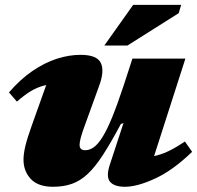

<svg xmlns="http://www.w3.org/2000/svg" viewBox="-20 -736 792 772"><path d="M422 -75 476.5 -241 466 -237.5Q426 -162.5 394.2 -113.5Q362.5 -64.5 332.5 -36.5Q302.5 -8.5 269 3.2Q235.5 15 193 15Q133.5 15 104 -16.2Q74.5 -47.5 74.5 -94.5Q74.5 -117.5 82.2 -149.8Q90 -182 108 -232L188.5 -457.5L229.5 -400.5Q188 -400 158 -392.2Q128 -384.5 102.2 -368.5Q76.5 -352.5 48 -327.5L16 -364.5Q62 -417.5 110.8 -450.8Q159.5 -484 208.5 -499.8Q257.5 -515.5 304 -515.5Q369.5 -515.5 385.2 -483.2Q401 -451 378.5 -390.5L324 -240Q309.5 -201 304.8 -182.5Q300 -164 300 -154Q300 -143 305.5 -137.5Q311 -132 323 -132Q340.5 -132 357.5 -144.2Q374.5 -156.5 392.5 -185.5Q410.5 -214.5 431 -264.5Q451.5 -314.5 476.5 -390L512.5 -500.5H725.5L575.5 -33.5L525 -102.5Q563 -101.5 594 -107.2Q625 -113 655.8 -127.5Q686.5 -142 723.5 -167L752.5 -125.5Q674.5 -50.5 603 -17.8Q531.5 15 482.5 15Q439 15 422.2 -5.5Q405.5 -26 422 -75ZM399.5 -553 515.5 -716.5H708.5L698.5 -683L492.5 -553Z"/></svg>

Font: Newsreader 9pt ExtraBold
Style: Italic
Weight: 800
Italic angle: -17°
Designer: Hugues Gentile
Foundry: Production Type
Version: Version 1.003